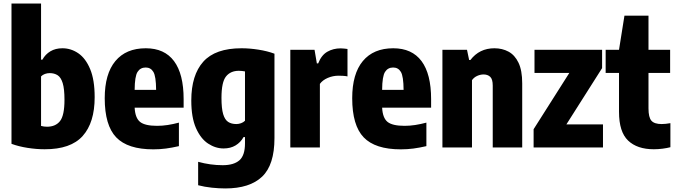

<svg xmlns="http://www.w3.org/2000/svg" viewBox="-20 -828 3798 1078"><path d="M230.5 10Q184 10 134.5 2.2Q85 -5.5 44.5 -20.5V-808H210.5V-493H218Q234.5 -523 263 -540Q291.5 -557 330.5 -557Q378.5 -557 419.8 -528.8Q461 -500.5 486.2 -440Q511.5 -379.5 511.5 -282.5Q511.5 -139.5 444.2 -64.5Q377 10.5 230.5 10ZM244 -116.5Q292 -116.5 317 -148.2Q342 -180 342 -267.5Q342 -329 332 -361.5Q322 -394 303.2 -405.8Q284.5 -417.5 259 -417.5Q245.5 -417.5 232.2 -412.8Q219 -408 210.5 -399V-121Q226.5 -116.5 244 -116.5Z M841 10.5Q697 10.5 632.5 -56.8Q568 -124 568 -276.5Q568 -413.5 627.8 -485.2Q687.5 -557 798.5 -557Q903.5 -557 957.2 -484.8Q1011 -412.5 1011 -271.5V-223.5H736Q739 -165.5 766.5 -143.5Q794 -121.5 862 -121.5Q891.5 -121.5 922 -126.2Q952.5 -131 984.5 -139.5V-7.5Q945.5 1.5 911.5 6Q877.5 10.5 841 10.5ZM798 -449Q768 -449 752.2 -424.2Q736.5 -399.5 736 -323.5H856.5Q856 -399.5 841.2 -424.2Q826.5 -449 798 -449Z M1245 230Q1210.5 230 1169.5 225.8Q1128.5 221.5 1092.5 212V80.5Q1161.5 99.5 1230 99.5Q1292.5 99.5 1324 72.2Q1355.5 45 1355.5 -23.5V-58.5H1347.5Q1331 -28.5 1302.5 -11.5Q1274 5.5 1235.5 5.5Q1190 5.5 1148.5 -21.8Q1107 -49 1080.5 -108.5Q1054 -168 1054 -264Q1054 -406.5 1121.5 -481.8Q1189 -557 1336 -557Q1381.5 -557 1431 -549.2Q1480.5 -541.5 1521 -526.5V-52.5Q1521 98 1451.5 164Q1382 230 1245 230ZM1307 -131.5Q1320 -131.5 1333.2 -136.2Q1346.5 -141 1355.5 -150V-427Q1348 -428.5 1338.8 -429.5Q1329.5 -430.5 1321 -430.5Q1274.5 -430.5 1249 -398.8Q1223.5 -367 1223.5 -278.5Q1223.5 -219 1233 -187.2Q1242.5 -155.5 1261 -143.5Q1279.5 -131.5 1307 -131.5Z M1610 0V-548.5H1746L1759 -472H1766.5Q1784.5 -518.5 1817.8 -537.5Q1851 -556.5 1892.5 -556.5Q1903 -556.5 1913.2 -555.2Q1923.5 -554 1931 -553V-399Q1919.5 -401.5 1906.2 -402.2Q1893 -403 1881.5 -403Q1849 -403 1820 -390.5Q1791 -378 1776 -357V0Z M2230.5 10.5Q2086.5 10.5 2022 -56.8Q1957.5 -124 1957.5 -276.5Q1957.5 -413.5 2017.2 -485.2Q2077 -557 2188 -557Q2293 -557 2346.8 -484.8Q2400.5 -412.5 2400.5 -271.5V-223.5H2125.5Q2128.5 -165.5 2156 -143.5Q2183.5 -121.5 2251.5 -121.5Q2281 -121.5 2311.5 -126.2Q2342 -131 2374 -139.5V-7.5Q2335 1.5 2301 6Q2267 10.5 2230.5 10.5ZM2187.5 -449Q2157.5 -449 2141.8 -424.2Q2126 -399.5 2125.5 -323.5H2246Q2245.5 -399.5 2230.8 -424.2Q2216 -449 2187.5 -449Z M2464 0V-548.5H2602L2614 -491H2621Q2671.5 -557 2756 -557Q2800 -557 2835.2 -538Q2870.5 -519 2891.2 -475.8Q2912 -432.5 2912 -360V0H2746.5V-347.5Q2746.5 -383.5 2732.2 -396.8Q2718 -410 2695 -410Q2677.5 -410 2659.5 -402Q2641.5 -394 2630 -378V0Z M2976 0V-102.5L3176.5 -418.5H2981V-548.5H3360.5V-445.5L3160 -129.5H3365.5V0Z M3651 10Q3557.5 10 3506.5 -38.8Q3455.5 -87.5 3455.5 -200V-418.5H3380.5V-548.5H3455.5L3486 -740H3621V-548.5H3742.5V-418.5H3621V-219.5Q3621 -169 3637.5 -150.2Q3654 -131.5 3695 -131.5Q3706 -131.5 3717.8 -132.8Q3729.5 -134 3744 -136.5V-1.5Q3725 3.5 3700 6.8Q3675 10 3651 10Z"/></svg>

Font: Encode Sans Condensed ExtraBold
Style: Regular
Weight: 800
Width: 3
Designer: Multiple Designers
Foundry: Impallari Type
Version: Version 3.000; ttfautohint (v1.8.3) -l 8 -r 50 -G 200 -x 14 